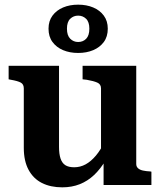

<svg xmlns="http://www.w3.org/2000/svg" viewBox="-20 -793 686 823"><path d="M233 -511V-163Q233 -133 239.5 -113.5Q246 -94 260 -85Q274 -76 298 -76Q324 -76 347 -88.5Q370 -101 391.5 -126.5Q413 -152 432 -193L434 -108Q411 -69 383.5 -43Q356 -17 322 -3.5Q288 10 247 10Q197 10 160 -8.5Q123 -27 102.5 -65Q82 -103 82 -159V-414Q82 -432 69 -439Q56 -446 27 -451L17 -453V-511ZM564 -511V-90Q564 -79 571.5 -72Q579 -65 592.5 -62Q606 -59 625 -58L629 -57V0H424V-111L413 -113V-414Q413 -432 397 -439Q381 -446 352 -451L334 -453V-511ZM267 -670Q267 -641 281 -627Q295 -613 315 -613Q336 -613 349.5 -627Q363 -641 363 -670Q363 -699 349 -712.5Q335 -726 315 -726Q295 -726 281 -712.5Q267 -699 267 -670ZM442 -670Q442 -636 425 -613Q408 -590 379.5 -578Q351 -566 315 -566Q279 -566 250.5 -578Q222 -590 205 -613Q188 -636 188 -670Q188 -703 205 -726Q222 -749 250.5 -761Q279 -773 315 -773Q351 -773 379.5 -761Q408 -749 425 -726Q442 -703 442 -670Z"/></svg>

Font: Roboto Serif 28pt SemiBold
Style: Regular
Weight: 600
Designer: Greg Gazdowicz
Foundry: Commercial Type
Version: Version 1.008